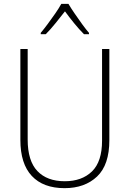

<svg xmlns="http://www.w3.org/2000/svg" viewBox="-20 -969 674 999"><path d="M549 -240Q549 -111 485 -50.5Q421 10 316 10Q205 10 145.5 -53.5Q86 -117 86 -241V-714H124V-243Q124 -132 174.5 -79Q225 -26 317 -26Q406 -26 458.5 -77Q511 -128 511 -237V-714H549ZM336 -949Q349 -927 368.5 -898.5Q388 -870 408 -842.5Q428 -815 443 -798V-791H417Q392 -816 365.5 -848.5Q339 -881 318 -910Q296 -882 269.5 -849Q243 -816 218 -791H192V-798Q208 -817 228.5 -844.5Q249 -872 268 -899.5Q287 -927 299 -949Z"/></svg>

Font: Noto Sans Gujarati UI SemiCondensed ExtraLight
Style: Regular
Weight: 200
Width: 4
Designer: Jelle Bosma - Monotype Design Team, Universal Thirst
Foundry: Monotype Imaging Inc.
Version: Version 2.106; ttfautohint (v1.8.4.7-5d5b)